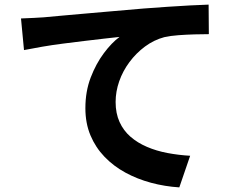

<svg xmlns="http://www.w3.org/2000/svg" viewBox="-20 -768 1040 832"><path d="M71 -688Q101 -689 128 -690.5Q155 -692 170 -693Q201 -696 246 -700Q291 -704 347.5 -709Q404 -714 468 -719.5Q532 -725 601 -731Q653 -735 705 -738.5Q757 -742 803.5 -744.5Q850 -747 884 -748L885 -620Q858 -620 823 -619Q788 -618 753.5 -615.5Q719 -613 692 -607Q647 -595 608.5 -566.5Q570 -538 541 -499Q512 -460 496.5 -415.5Q481 -371 481 -326Q481 -277 498 -239.5Q515 -202 545.5 -175.5Q576 -149 617 -131.5Q658 -114 705.5 -105Q753 -96 804 -93L757 44Q694 40 634.5 24Q575 8 523.5 -20Q472 -48 433 -88.5Q394 -129 372 -181.5Q350 -234 350 -299Q350 -372 373 -432Q396 -492 430 -537.5Q464 -583 498 -608Q470 -605 430.5 -600.5Q391 -596 345.5 -590.5Q300 -585 253 -579Q206 -573 162.5 -565.5Q119 -558 84 -551Z"/></svg>

Font: Noto Sans SC Thin
Style: Bold
Weight: 700
Version: Version 2.004-H2;hotconv 1.0.118;makeotfexe 2.5.65603